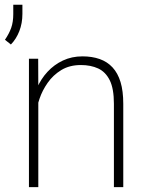

<svg xmlns="http://www.w3.org/2000/svg" viewBox="-38 -770 606 790"><path d="M119.6 -415.5V0H81.1V-528.3H119.1ZM112.3 -304.7 93.3 -327.1Q97.7 -369.1 114 -407.2Q130.4 -445.3 157.5 -474.6Q184.6 -503.9 220.9 -521Q257.3 -538.1 301.3 -538.1Q340.8 -538.1 372.1 -527.1Q403.3 -516.1 425 -492.7Q446.8 -469.2 458 -432.4Q469.2 -395.5 469.2 -342.8V0H430.7V-342.8Q430.7 -405.3 413.6 -439.7Q396.5 -474.1 366 -488.3Q335.4 -502.4 294.9 -502.4Q248 -502.4 214.1 -481.7Q180.2 -460.9 158.2 -429.4Q136.2 -397.9 124.8 -364.3Q113.3 -330.6 112.3 -304.7ZM54.2 -750.5V-712.9Q54.2 -674.3 41.5 -641.8Q28.8 -609.4 6.8 -586.9L-17.6 -606.4Q-0.5 -631.3 8.1 -655.5Q16.6 -679.7 16.6 -711.9V-750.5Z"/></svg>

Font: Roboto ExtraLight
Style: Regular
Weight: 250
Designer: Christian Robertson
Foundry: Google
Version: Version 3.009; 2024